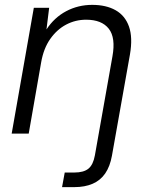

<svg xmlns="http://www.w3.org/2000/svg" viewBox="-20 -549 615 789"><path d="M28 0 119 -517H182L171 -428Q203 -477 252 -503Q301 -529 359 -529Q416 -529 455 -507Q494 -485 510 -440Q526 -395 514 -325L440 91Q432 135 412.5 163.5Q393 192 361 206Q329 220 285 220H235L246 160H285Q324 160 343.5 144Q363 128 370 89L442 -317Q456 -394 427 -431Q398 -468 334 -468Q290 -468 252 -448Q214 -428 186.5 -389Q159 -350 149 -292L98 0Z"/></svg>

Font: DM Sans 11pt Light
Style: Italic
Weight: 300
Italic angle: -10°
Version: Version 4.004;gftools[0.9.30]